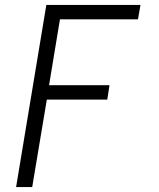

<svg xmlns="http://www.w3.org/2000/svg" viewBox="-20 -540 640 775"><path d="M45 215 167 -520H547L537 -462H222L178 -196H422L413 -138H169L110 215Z"/></svg>

Font: Iosevka SS04 Light Extended
Style: Italic
Weight: 300
Width: 7
Italic angle: -9°
Monospace: yes
Designer: Belleve Invis
Foundry: Belleve Invis
Version: Version 19.0.0; ttfautohint (v1.8.4)